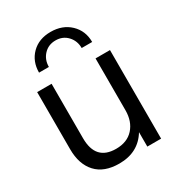

<svg xmlns="http://www.w3.org/2000/svg" viewBox="-182 -874 908 990"><g transform="rotate(-30 271.5 -379.0)"><path d="M488.3 0H406.2V-85.9Q351.6 3.9 238.3 3.9Q148.4 3.9 101.6 -46.9Q54.7 -97.7 54.7 -187.5V-527.3H140.6V-203.1Q140.6 -70.3 261.7 -70.3Q328.1 -70.3 365.2 -111.3Q402.3 -152.3 402.3 -218.8V-527.3H488.3ZM113.3 -609.4Q113.3 -675.8 156.2 -718.8Q199.2 -761.7 269.5 -761.7Q339.8 -761.7 384.8 -718.8Q429.7 -675.8 429.7 -609.4H367.2Q367.2 -652.3 339.8 -681.6Q312.5 -710.9 269.5 -710.9Q226.6 -710.9 199.2 -681.6Q171.9 -652.3 171.9 -609.4Z"/></g></svg>

Font: 和音 by 宁静之雨，公众号njzyshare
Style: Regular
Weight: 400
Designer: Steve Matteson
Foundry: Ascender Corporation
Version: Version 6.00;June 8, 2018;FontCreator 11.0.0.2388 32-bit